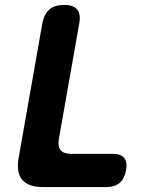

<svg xmlns="http://www.w3.org/2000/svg" viewBox="-20 -760 640 780"><path d="M155 0Q95 0 70 -30Q45 -60 56 -120L152 -665Q159 -703 180.5 -721.5Q202 -740 240 -740Q278 -740 293.5 -721.5Q309 -703 302 -665L219 -195Q214 -165 226.5 -150Q239 -135 269 -135H437Q471 -135 484.5 -118.5Q498 -102 492 -68Q486 -34 466 -17Q446 0 412 0Z"/></svg>

Font: Maple Mono NL ExtraBold
Style: Italic
Weight: 800
Italic angle: -10°
Monospace: yes
Designer: subframe7536
Version: Version 7.000